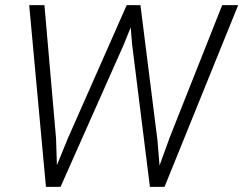

<svg xmlns="http://www.w3.org/2000/svg" viewBox="-20 -731 952 751"><path d="M199.2 -189.9 202.6 -85 245.1 -189 475.6 -710.9H529.3L595.7 -184.1L604 -83.5L644 -193.8L849.1 -710.9H911.6L623.5 0H566.4L496.6 -558.6L491.2 -624L463.9 -556.2L216.8 0H159.7L94.2 -710.9H153.8Z"/></svg>

Font: Roboto Light
Style: Italic
Weight: 300
Italic angle: -12°
Designer: Google
Version: Version 2.134; 2016; ttfautohint (v1.6)